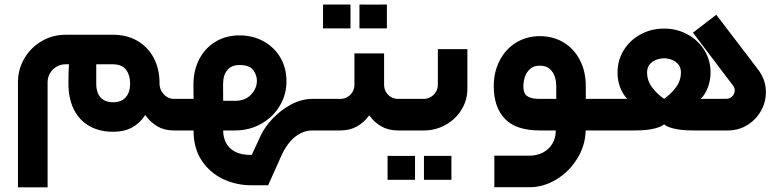

<svg xmlns="http://www.w3.org/2000/svg" viewBox="-20 -570 3418 839"><path d="M752.2 -137.9H739.4Q723.2 -137.9 708.9 -146.9Q694.6 -156 686.1 -171Q677.6 -186.1 677.1 -203Q677.2 -204.2 677.2 -206.3Q677.1 -268.6 651.8 -316.7Q626.5 -364.8 580.5 -391.4Q534.5 -418.1 474.9 -418.1H266.6Q209.7 -418.1 161.9 -390.1Q114.2 -362.1 86.3 -314.5Q58.5 -266.9 58.5 -210.5V248.6H188V-210.5Q188 -231.6 198.4 -249.8Q208.8 -267.9 226.9 -278.5Q245 -289.1 266.6 -289.1H281.4Q279 -255.6 279 -206.7Q278.6 -142.1 301.5 -94.3Q324.3 -46.6 368.4 -20.4Q412.6 5.8 474.5 5.8Q522.2 5.8 556.8 -12.8Q591.3 -31.4 614.6 -67.3Q637.4 -35.4 668 -17.7Q698.5 0 739.4 0H752.2ZM548.5 -206.3Q548.5 -173 536.6 -154.5Q524.6 -136 508.6 -129.6Q492.5 -123.2 474.5 -123.2Q447.9 -123.2 431.3 -134.1Q414.7 -144.9 407.4 -163.6Q400.2 -182.4 400.6 -205.9V-289.1H474.5Q513.5 -288.2 531 -265Q548.4 -241.7 548.5 -206.3Z M954.8 -202.6Q955.2 -243.8 974.6 -265.3Q993.9 -286.7 1028 -285.8Q1070.6 -285.5 1086.6 -263.6Q1102.6 -241.8 1102.6 -217.5Q1102.9 -184.9 1077.6 -157.2Q1052.3 -129.5 1007.5 -129.5H955.2ZM752.3 0H825.7Q825.7 78.3 861.8 132.1Q897.8 185.8 955.8 212.9Q1013.7 240 1080.1 239.6H1151.7L1208.7 112.3Q1234.6 54.8 1270.2 27.4Q1305.8 0 1345.2 0H1347.8V-137.9H1345.2Q1297.9 -137.9 1252 -113.3Q1206.1 -88.7 1171 -51.3Q1135.8 -14 1118.6 23.9L1080.1 106.9Q1034.9 107.9 1007 92.7Q979.1 77.5 967.1 53.2Q955.2 28.9 955.2 0H1007.5Q1070.7 0 1122.5 -29.7Q1174.3 -59.3 1203.6 -109.4Q1232.9 -159.5 1231.7 -218.3Q1231.3 -273.8 1205.2 -318.4Q1179 -363.1 1133 -388.8Q1087 -414.6 1029.9 -415.4Q970.1 -416.2 923.7 -388.9Q877.2 -361.7 851.5 -312.9Q825.7 -264 825.3 -202.6L825.7 -137.9H752.3Q733.3 -121.1 726.4 -95Q719.5 -68.9 726.4 -42.8Q733.3 -16.7 752.3 0Z M1347.9 0H1467Q1508.3 0 1539.5 -17.3Q1570.6 -34.6 1593.4 -66.1Q1616.2 -34.6 1647.1 -17.3Q1678 0 1719.3 0H1747V-137.9H1719.3Q1702.7 -137.9 1688.6 -146.1Q1674.5 -154.4 1666.4 -168.5Q1658.4 -182.6 1658.4 -199.6V-336.7H1528.8V-199.6Q1528.8 -182.6 1520.5 -168.5Q1512.3 -154.4 1498.2 -146.1Q1484.1 -137.9 1467 -137.9H1347.9Q1328.8 -121.1 1322 -95Q1315.1 -68.9 1322 -42.8Q1328.8 -16.7 1347.9 0ZM1511.6 -445.8Q1511.6 -477.6 1511.6 -498.4Q1511.6 -519.2 1511.6 -550.2Q1483.3 -550.2 1466 -550.2Q1448.7 -550.2 1429.8 -550.2Q1415.2 -550.2 1391.6 -550.2Q1391.6 -519.2 1391.6 -498.4Q1391.6 -477.6 1391.6 -445.8Q1391.6 -445.8 1413.8 -445.8Q1435.9 -445.8 1472.6 -445.8Q1472.6 -445.8 1511.6 -445.8ZM1670.6 -445.8Q1670.6 -477.6 1670.6 -498.4Q1670.6 -519.3 1670.6 -550.3Q1642.3 -549.9 1625 -549.9Q1607.6 -549.9 1588.7 -549.9Q1574.2 -550.3 1550.7 -550.3Q1550.7 -519.3 1550.7 -498.4Q1550.7 -477.6 1550.7 -445.8Q1550.7 -445.8 1572.7 -445.8Q1594.8 -445.8 1631.5 -445.8Q1631.5 -445.8 1670.6 -445.8Z M1747.2 0H1831.9Q1883.9 0 1927.6 -24.6Q1971.3 -49.1 1996.8 -90.8Q2022.4 -132.5 2022.4 -182.5V-355.4H1893.3V-199.6Q1893.3 -182.6 1884.8 -168.5Q1876.3 -154.4 1862.2 -146.1Q1848.1 -137.9 1831.9 -137.9H1747.2Q1728.2 -121.1 1721.3 -95Q1714.4 -68.9 1721.3 -42.8Q1728.2 -16.7 1747.2 0ZM1793.6 215.8Q1793.6 184.6 1793.6 163.8Q1793.6 142.6 1793.6 111.2Q1788 111.3 1766.8 111.3Q1745.5 111.3 1711.8 111.3Q1708.9 111.2 1673.6 111.2Q1673.6 142.6 1673.6 163.8Q1673.6 184.6 1673.6 215.8Q1698.9 215.8 1714.4 215.8Q1722.6 215.8 1729.8 215.8Q1741.7 215.8 1754.6 215.8Q1769.2 215.8 1793.6 215.8ZM1952.6 215.6Q1952.6 184.3 1952.6 163.5Q1952.6 143 1952.6 111.2Q1947.1 111.2 1925.7 111.2Q1904.4 111.2 1870.7 111.2Q1867.9 111.2 1832.6 111.2Q1832.6 143 1832.6 163.5Q1832.6 184.3 1832.6 215.6Q1860.1 215.6 1877.4 215.6Q1894.8 215.6 1913.5 215.6Q1928.1 215.6 1952.6 215.6Z M2338.7 -137.9Q2309.7 -137.9 2294 -144.5Q2278.2 -151.1 2272.6 -163Q2267.1 -175 2267.1 -193.2Q2267.1 -213 2273.4 -233Q2279.7 -253 2295.5 -268Q2311.3 -283 2338.7 -283Q2366.3 -283 2382.2 -268.9Q2398.1 -254.8 2404.4 -234.8Q2410.7 -214.9 2410.7 -193.2V-137.9ZM2293.7 110.2H2140.2V248.1H2293.7Q2354.5 248.1 2410.5 214.5Q2466.5 180.9 2502.1 123.7Q2537.7 66.6 2539.3 0H2613.2V-137.9H2539.8V-193.2Q2539.8 -257.6 2514.2 -307.2Q2488.7 -356.7 2443.1 -384.4Q2397.5 -412 2338.7 -412Q2281.2 -412 2235.4 -383.9Q2189.5 -355.8 2163.6 -305.8Q2137.6 -255.8 2137.6 -193.2Q2137.6 -101.8 2186.2 -50.9Q2234.8 0 2338.7 0H2408.7Q2408.7 32.7 2393.9 57.6Q2379.2 82.6 2352.9 96.4Q2326.7 110.2 2293.7 110.2Z M2955.5 -253.8Q2955.5 -217 2933.5 -188Q2911.4 -158.9 2882 -138Q2852.1 -158.5 2829.8 -187.8Q2807.6 -217 2807.6 -253.8Q2807.6 -275 2819 -288.7Q2830.5 -302.3 2847.8 -308.8Q2865.1 -315.2 2882 -315.2Q2898.4 -315.2 2915.5 -308.8Q2932.6 -302.3 2944.1 -288.7Q2955.5 -275 2955.5 -253.8ZM3160.8 0Q3209.2 0 3248.2 -25.1Q3287.2 -50.2 3308.4 -91.2Q3329.5 -132.2 3326.4 -178.9Q3323.3 -225.6 3292.9 -265.8L3110 -505.6L3008.1 -427.3L3183.1 -196.1Q3191.9 -185.1 3190.4 -171.4Q3188.9 -157.8 3178.8 -148Q3168.7 -138.2 3154.1 -138.2L3042.4 -137.8Q3061.3 -157.5 3073.2 -188Q3085 -218.4 3085 -253.8Q3085 -306.7 3058.1 -350.4Q3031.2 -394.2 2984.5 -419.6Q2937.8 -445.1 2882 -445.1Q2825.4 -445.1 2778.9 -419.6Q2732.3 -394.2 2705.4 -350.4Q2678.5 -306.7 2678.5 -253.8Q2678.1 -218.4 2690 -188Q2701.8 -157.5 2721 -137.9H2613.1Q2594 -121.1 2587.1 -95Q2580.2 -68.9 2587.1 -42.8Q2594 -16.7 2613.1 0H2751.8Q2808.6 0 2840.7 -8.6Q2872.8 -17.1 2882 -26.7Q2890.7 -17.1 2922.8 -8.6Q2955 0 3011.7 0Z"/></svg>

Font: Arad-FD-VF Thin
Style: Regular
Weight: 100
Designer: Mohammad Darvishi
Version: Version 1.010;September 21, 2024;FontCreator 15.0.0.2992 64-